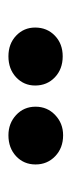

<svg xmlns="http://www.w3.org/2000/svg" viewBox="127 -871 173 467"><g transform="rotate(90 213.5 -637.5)"><path d="M309 -571.5Q280 -571.5 259.8 -590.2Q239.5 -609 239.5 -637.5Q239.5 -666 259.8 -685.2Q280 -704.5 309 -704.5Q340 -704.5 360 -685.2Q380 -666 380 -637.5Q380 -609 360 -590.2Q340 -571.5 309 -571.5ZM117 -571.5Q86.5 -571.5 66.8 -590.2Q47 -609 47 -636.5Q47 -665.5 66.8 -684.5Q86.5 -703.5 117 -703.5Q148 -703.5 168 -684.5Q188 -665.5 188 -636.5Q188 -609 168 -590.2Q148 -571.5 117 -571.5Z"/></g></svg>

Font: Karla ExtraLight
Style: Bold
Weight: 700
Version: Version 2.001